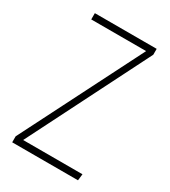

<svg xmlns="http://www.w3.org/2000/svg" viewBox="-170 -769 759 855"><g transform="rotate(30 210.0 -341.0)"><path d="M379.9 -682.1V-651.9L67.9 -33.2H373L369.1 0H30.8V-30.8L344.2 -649.9H62V-682.1Z"/></g></svg>

Font: Fira Sans Compressed UltraLight
Style: Regular
Weight: 200
Width: 1
Designer: Carrois Corporate & Edenspiekermann AG
Foundry: Carrois Corporate GbR & Edenspiekermann AG
Version: Version 4.203;PS 004.203;hotconv 1.0.88;makeotf.lib2.5.64775